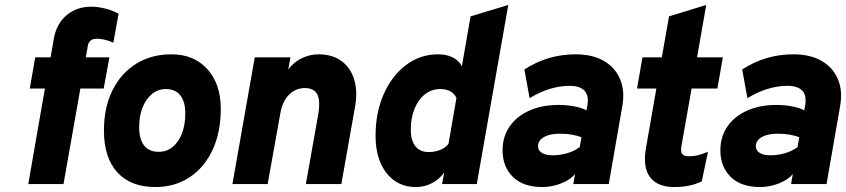

<svg xmlns="http://www.w3.org/2000/svg" viewBox="-20 -742 3411 774"><path d="M94 0 161 -385H100L122 -511H184L197 -586Q207.5 -646 248.2 -680.5Q289 -715 348 -715Q374.5 -715 404.2 -707.5Q434 -700 458 -687L437 -570Q417.5 -578.5 401 -582.2Q384.5 -586 370 -586Q355 -586 345.8 -578.8Q336.5 -571.5 334 -557L326 -511H421L398 -385H304L236 0Z M606 12Q507 12 453 -47.2Q399 -106.5 399 -216Q399 -308 433 -377Q467 -446 528.2 -484.5Q589.5 -523 671 -523Q762 -523 816 -463.2Q870 -403.5 870 -303Q870 -209 837 -138Q804 -67 744.5 -27.5Q685 12 606 12ZM620 -130Q652 -130 676 -149.5Q700 -169 713.5 -204Q727 -239 727 -285Q727 -332.5 706.8 -357.8Q686.5 -383 648 -383Q617 -383 592.8 -363.2Q568.5 -343.5 554.8 -309Q541 -274.5 541 -230Q541 -180.5 561 -155.2Q581 -130 620 -130Z M917 0 1007 -511H1151L1142 -462Q1164 -491.5 1196.5 -507.2Q1229 -523 1265 -523Q1319.5 -523 1356.2 -496.2Q1393 -469.5 1407.8 -421.5Q1422.5 -373.5 1411 -310L1356 0H1213L1262 -276Q1272.5 -334 1259.5 -360.5Q1246.5 -387 1209 -387Q1172.5 -387 1146 -361Q1119.5 -335 1111 -290L1059 0Z M1656 12Q1582.5 12 1538.2 -44.2Q1494 -100.5 1494 -195Q1494 -288.5 1527 -362.8Q1560 -437 1617 -480Q1674 -523 1746 -523Q1780 -523 1804.8 -510.8Q1829.5 -498.5 1842 -475L1877 -676L2029 -722L1902 0H1762L1771 -47Q1751.5 -19.5 1721.5 -3.8Q1691.5 12 1656 12ZM1708 -129Q1733.5 -129 1754.8 -137.8Q1776 -146.5 1788 -162L1820 -347Q1812.5 -364.5 1795.5 -373.8Q1778.5 -383 1755 -383Q1720 -383 1693.2 -362Q1666.5 -341 1651.2 -304Q1636 -267 1636 -219Q1636 -175.5 1654.8 -152.2Q1673.5 -129 1708 -129Z M2166 12Q2089 12 2047.5 -29Q2006 -70 2006 -136Q2006 -191 2034.5 -232.2Q2063 -273.5 2114 -296.2Q2165 -319 2233 -319Q2264 -319 2295.8 -313Q2327.5 -307 2344 -297L2347 -312Q2355.5 -354 2337.5 -375Q2319.5 -396 2276 -396Q2237 -396 2196 -383.5Q2155 -371 2115 -346L2094 -462Q2142 -493 2193 -508Q2244 -523 2301 -523Q2367.5 -523 2413.2 -497Q2459 -471 2479.2 -424.2Q2499.5 -377.5 2489 -316L2434 0H2291L2298 -40Q2278.5 -17 2241.8 -2.5Q2205 12 2166 12ZM2208 -116Q2236.5 -116 2265.2 -124Q2294 -132 2317 -149L2324 -189Q2310 -194.5 2287.5 -198.8Q2265 -203 2238 -203Q2210 -203 2190 -196.8Q2170 -190.5 2159.5 -179.2Q2149 -168 2149 -153Q2149 -135 2164.8 -125.5Q2180.5 -116 2208 -116Z M2698 12Q2630 12 2600.2 -28.2Q2570.5 -68.5 2584 -145L2626 -385H2548L2570 -511H2648L2677 -676L2827 -722L2790 -511H2894L2872 -385H2768L2727 -153Q2723 -130.5 2730 -121.2Q2737 -112 2758 -112Q2776 -112 2792.2 -115.8Q2808.5 -119.5 2834 -130L2809 -11Q2763 12 2698 12Z M3044 12Q2967 12 2925.5 -29Q2884 -70 2884 -136Q2884 -191 2912.5 -232.2Q2941 -273.5 2992 -296.2Q3043 -319 3111 -319Q3142 -319 3173.8 -313Q3205.5 -307 3222 -297L3225 -312Q3233.5 -354 3215.5 -375Q3197.5 -396 3154 -396Q3115 -396 3074 -383.5Q3033 -371 2993 -346L2972 -462Q3020 -493 3071 -508Q3122 -523 3179 -523Q3245.5 -523 3291.2 -497Q3337 -471 3357.2 -424.2Q3377.5 -377.5 3367 -316L3312 0H3169L3176 -40Q3156.5 -17 3119.8 -2.5Q3083 12 3044 12ZM3086 -116Q3114.5 -116 3143.2 -124Q3172 -132 3195 -149L3202 -189Q3188 -194.5 3165.5 -198.8Q3143 -203 3116 -203Q3088 -203 3068 -196.8Q3048 -190.5 3037.5 -179.2Q3027 -168 3027 -153Q3027 -135 3042.8 -125.5Q3058.5 -116 3086 -116Z"/></svg>

Font: Overpass Black
Style: Italic
Weight: 900
Italic angle: -10°
Designer: Delve Withrington, Dave Bailey, Thomas Jockin
Foundry: Delve Fonts LLC
Version: Version 4.000